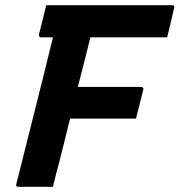

<svg xmlns="http://www.w3.org/2000/svg" viewBox="-20 -720 692 740"><path d="M184 0H51Q39 0 43 -11Q78 -152 114 -293.5Q150 -435 184 -576H138Q134 -576 131.5 -579.5Q129 -583 130 -587Q138 -617 144.5 -644Q151 -671 158 -700H643Q649 -700 651 -696.5Q653 -693 651 -689Q644 -660 638 -633Q632 -606 624 -576H328Q323 -555 318 -534.5Q313 -514 308 -494Q301 -467 294 -439.5Q287 -412 280 -385H524Q528 -385 531 -382Q534 -379 532 -374Q525 -345 518.5 -319Q512 -293 504 -263H250Q240 -221 229.5 -179.5Q219 -138 209 -98Q202 -72 195.5 -47Q189 -22 184 0Z"/></svg>

Font: Recursive Mn Lnr St
Style: Bold Italic
Weight: 700
Italic angle: -15°
Monospace: yes
Version: Version 1.079;hotconv 1.0.112;makeotfexe 2.5.65598; ttfautoh